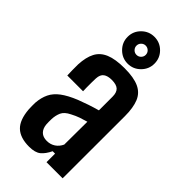

<svg xmlns="http://www.w3.org/2000/svg" viewBox="-257 -889 960 960"><g transform="rotate(45 223.0 -409.0)"><path d="M165.5 7Q102.5 7 70.2 -23.8Q38 -54.5 32.5 -124Q32 -134.5 31.8 -147.5Q31.5 -160.5 32 -170.5Q35 -209 48.8 -237.5Q62.5 -266 92.5 -288.5Q122.5 -311 173 -331.5Q200 -342 226.8 -351Q253.5 -360 284 -368.5V-465Q284 -495 269.5 -508.5Q255 -522 222 -522Q193.5 -522 177.8 -510.5Q162 -499 160.5 -471Q160 -461 159.8 -441.8Q159.5 -422.5 159.8 -404.5Q160 -386.5 160.5 -380H49Q48.5 -394 48 -415.5Q47.5 -437 48 -457.5Q50.5 -510 67.8 -543.2Q85 -576.5 123.2 -592.5Q161.5 -608.5 226 -608.5Q291.5 -608.5 328.8 -591.2Q366 -574 381.2 -536.8Q396.5 -499.5 396.5 -440L396 0H282V-60.5H265Q249 -27 228.2 -10Q207.5 7 165.5 7ZM207.5 -76Q233 -76 252.5 -89Q272 -102 282.5 -125L283.5 -287.5Q263.5 -282 242.5 -274.8Q221.5 -267.5 200 -256Q168 -240.5 158.2 -218.8Q148.5 -197 147.5 -170.5Q147 -157.5 147.2 -150Q147.5 -142.5 148 -132Q150.5 -105.5 165.5 -90.8Q180.5 -76 207.5 -76ZM220.5 -635Q181.5 -635 153.5 -663Q125.5 -691 125.5 -730Q125.5 -769.5 153.5 -797.2Q181.5 -825 220.5 -825Q260 -825 287.8 -797.2Q315.5 -769.5 315.5 -730Q315.5 -691 287.5 -663Q259.5 -635 220.5 -635ZM220.5 -697.5Q234.5 -697.5 244 -707.2Q253.5 -717 253.5 -730Q253.5 -744 243.8 -753.5Q234 -763 220.5 -763Q207.5 -763 197.8 -753.5Q188 -744 188 -730Q188 -717 197.5 -707.2Q207 -697.5 220.5 -697.5Z"/></g></svg>

Font: Big Shoulders Text Thin
Style: Bold
Weight: 700
Version: Version 2.002